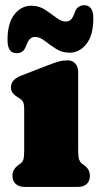

<svg xmlns="http://www.w3.org/2000/svg" viewBox="-20 -734 392 754"><path d="M287 -452V-142Q287 -116.5 290.8 -107Q294.5 -97.5 301 -92L308 -87Q320 -79 326.5 -68.5Q333 -58 333 -43Q333 -23 320.5 -11.5Q308 0 286 0H76Q54.5 0 41.8 -11.5Q29 -23 29 -43Q29 -58 35.5 -68.5Q42 -79 54 -87L61 -92Q68 -97.5 71.5 -107Q75 -116.5 75 -142V-305Q75 -327.5 69.5 -335.8Q64 -344 55 -349L48 -353Q37 -360 30 -368.5Q23 -377 23 -391Q23 -421.5 63 -437L169 -478Q194.5 -488 211 -492.5Q227.5 -497 246 -497Q265 -497 276 -484.2Q287 -471.5 287 -452ZM253.5 -527Q223.5 -527 199.5 -542.5Q175.5 -558 155.8 -573.5Q136 -589 118 -589Q104.5 -589 96.2 -579.5Q88 -570 81 -550Q71 -525 45 -525Q9.5 -525 9.5 -577Q9.5 -643 36.5 -677.2Q63.5 -711.5 102.5 -711.5Q133 -711.5 156.8 -696Q180.5 -680.5 200.5 -665Q220.5 -649.5 238 -649.5Q252.5 -649.5 260.5 -659.2Q268.5 -669 275 -689Q285 -713.5 311 -713.5Q346.5 -713.5 346.5 -662Q346.5 -595.5 319.2 -561.2Q292 -527 253.5 -527Z"/></svg>

Font: Fraunces 9pt S100 Black
Style: Regular
Weight: 900
Version: Version 1.000; ttfautohint (v1.8.3)